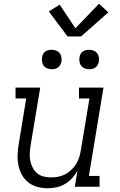

<svg xmlns="http://www.w3.org/2000/svg" viewBox="-20 -998 640 1026"><path d="M235 8Q206 8 179 0.5Q152 -7 131 -23.5Q110 -40 97 -64Q84 -88 78.5 -115Q73 -142 74 -170.5Q75 -199 80 -228L120 -472H63V-530H195L143 -218Q140 -198 139 -177.5Q138 -157 142 -138Q146 -119 155 -101.5Q164 -84 178.5 -72Q193 -60 212.5 -55Q232 -50 252 -50Q252 -50 252.5 -50Q253 -50 253 -50Q272 -50 291 -53.5Q310 -57 328 -66.5Q346 -76 361 -90Q376 -104 386.5 -121Q397 -138 403 -157Q409 -176 412 -195L458 -472H402V-530H533L455 -58H512V0H380L394 -86Q382 -64 365 -45.5Q348 -27 326.5 -14.5Q305 -2 281.5 3Q258 8 235 8ZM456 -628Q444 -628 432.5 -632.5Q421 -637 414 -646Q407 -655 405 -667.5Q403 -680 405 -693Q406 -701 410.5 -709.5Q415 -718 422.5 -723Q430 -728 439 -730Q448 -732 456 -732Q469 -732 480.5 -727.5Q492 -723 499 -714Q506 -705 508 -692.5Q510 -680 508 -667Q506 -659 501.5 -650.5Q497 -642 489.5 -637Q482 -632 473.5 -630Q465 -628 456 -628ZM256 -628Q244 -628 232.5 -632.5Q221 -637 214 -646Q207 -655 205 -667.5Q203 -680 205 -693Q206 -701 210.5 -709.5Q215 -718 222.5 -723Q230 -728 239 -730Q248 -732 256 -732Q269 -732 280.5 -727.5Q292 -723 299 -714Q306 -705 308 -692.5Q310 -680 308 -667Q306 -659 301.5 -650.5Q297 -642 289.5 -637Q282 -632 273.5 -630Q265 -628 256 -628ZM341 -803 241 -937 299 -973 383 -847 509 -978 559 -932 413 -803Z"/></svg>

Font: Iosevka Curly Slab LtExObl
Style: Regular
Weight: 300
Width: 7
Italic angle: -9°
Monospace: yes
Designer: Belleve Invis
Foundry: Belleve Invis
Version: Version 11.1.0; ttfautohint (v1.8.3)